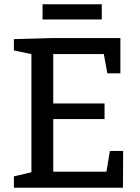

<svg xmlns="http://www.w3.org/2000/svg" viewBox="-20 -878 657 898"><path d="M494 -172H556L555 0H45V-53L142 -76L127 -54V-643L141 -622L45 -642V-695L227 -700H543V-535H482L463 -640L483 -625H212L229 -642V-377L212 -394H469V-321H212L229 -341V-58L212 -75H496L475 -58ZM456 -858V-787H179V-858Z"/></svg>

Font: Bitter Thin Medium
Style: Regular
Weight: 500
Version: Version 3.021